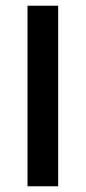

<svg xmlns="http://www.w3.org/2000/svg" viewBox="-20 -650 299 670"><path d="M183 -630V0H76V-630Z"/></svg>

Font: Mukta Vaani Medium
Style: Regular
Weight: 500
Designer: Noopur Datye, Girish Dalvi, Yashodeep Gholap, Pallavi Karambelkar
Foundry: Ek Type
Version: Version 2.538;PS 1.000;hotconv 16.6.51;makeotf.lib2.5.65220;